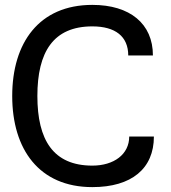

<svg xmlns="http://www.w3.org/2000/svg" viewBox="-20 -754 700 786"><path d="M358 12C519 12 610 -64 610 -195H509C509 -122 446 -76 358 -76C198 -76 133 -181 133 -361C133 -541 198 -646 358 -646C452 -646 505 -605 505 -527H606C606 -657 512 -734 358 -734C140 -734 30 -579 30 -361C30 -143 140 12 358 12Z"/></svg>

Font: Perun
Style: Regular
Weight: 400
Foundry: Copyright (c) Stefan Peev, Context Ltd, 2016
Version: Version 1.089